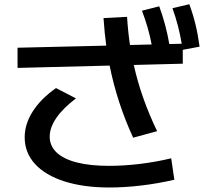

<svg xmlns="http://www.w3.org/2000/svg" viewBox="-20 -835 978 892"><path d="M94.7 -197.3Q94.7 -258.8 132.3 -317.6Q169.9 -376.5 240.2 -425.8L333 -377.9Q272.9 -332.5 241.9 -287.4Q210.9 -242.2 210.9 -200.2Q210.9 -157.2 242.9 -126.7Q274.9 -96.2 336.7 -80.3Q398.4 -64.5 486.3 -64.5Q555.7 -64.5 630.1 -73.5Q704.6 -82.5 775.4 -99.6L790 0Q714.4 17.6 636.2 26.9Q558.1 36.1 488.3 36.1Q368.7 36.1 279.8 7.8Q190.9 -20.5 142.8 -73Q94.7 -125.5 94.7 -197.3ZM489.3 -530.3 61.5 -519.5V-613.3L473.6 -623Q465.8 -679.7 460.9 -751L570.3 -756.8Q574.7 -686.5 584 -626L684.6 -628.4Q669.9 -705.6 639.6 -785.2L719.7 -805.7Q750.5 -722.7 766.6 -630.4L824.2 -631.8Q810.5 -715.3 781.2 -796.9L859.4 -815.4Q877 -768.1 888.4 -720.7Q899.9 -673.3 907.2 -618.2L829.1 -603.5V-539.1L601.6 -533.2Q635.3 -380.4 710 -225.6L598.6 -195.3Q523.9 -357.4 489.3 -530.3Z"/></svg>

Font: Pretendard JP SemiBold
Style: Regular
Weight: 600
Designer: Base glyphs from Inter by Rasmus Andersson; Hangeul glyphs from Noto Sans CJK(Source Han Sans) by Jang Soo-young and Kan
Foundry: Kil Hyung-jin
Version: Version 1.309